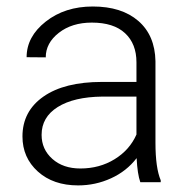

<svg xmlns="http://www.w3.org/2000/svg" viewBox="-20 -558 576 588"><path d="M409.7 0Q400.9 -24.9 398.4 -73.7Q367.7 -33.7 320.1 -12Q272.5 9.8 219.2 9.8Q143.1 9.8 95.9 -32.7Q48.8 -75.2 48.8 -140.1Q48.8 -217.3 113 -262.2Q177.2 -307.1 292 -307.1H397.9V-367.2Q397.9 -423.8 363 -456.3Q328.1 -488.8 261.2 -488.8Q200.2 -488.8 160.2 -457.5Q120.1 -426.3 120.1 -382.3L61.5 -382.8Q61.5 -445.8 120.1 -491.9Q178.7 -538.1 264.2 -538.1Q352.5 -538.1 403.6 -493.9Q454.6 -449.7 456.1 -370.6V-120.6Q456.1 -43.9 472.2 -5.9V0ZM226.1 -42Q284.7 -42 330.8 -70.3Q377 -98.6 397.9 -146V-262.2H293.5Q206.1 -261.2 156.7 -230.2Q107.4 -199.2 107.4 -145Q107.4 -100.6 140.4 -71.3Q173.3 -42 226.1 -42Z"/></svg>

Font: Vazir Thin FD
Style: Thin-FD
Weight: 100
Designer: Saber Rastikerdar
Foundry: Saber Rastikerdar
Version: Version 30.0.0